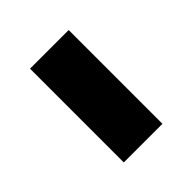

<svg xmlns="http://www.w3.org/2000/svg" viewBox="-14 -490 404 404"><g transform="rotate(45 188.5 -287.5)"><path d="M49 -230V-345H328V-230Z"/></g></svg>

Font: Noto Sans JP Thin ExtraBold
Style: Regular
Weight: 800
Version: Version 2.004-H2;hotconv 1.0.118;makeotfexe 2.5.65603